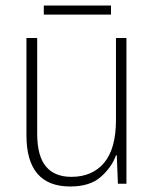

<svg xmlns="http://www.w3.org/2000/svg" viewBox="-20 -667 562 697"><path d="M439 -529V0H408L404 -103H401Q385 -59 345.5 -24.5Q306 10 235 10Q76 10 76 -176V-529H115V-182Q115 -101 146.5 -63Q178 -25 239 -25Q315 -25 358 -76Q401 -127 401 -232V-529ZM383 -647V-614H139V-647Z"/></svg>

Font: Noto Sans Gurmukhi SemiCondensed ExtraLight
Style: Regular
Weight: 200
Width: 4
Designer: Jelle Bosma - Monotype Design Team
Foundry: Monotype Imaging Inc.
Version: Version 2.004; ttfautohint (v1.8.4.7-5d5b)